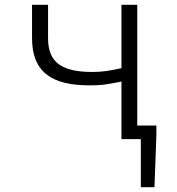

<svg xmlns="http://www.w3.org/2000/svg" viewBox="-20 -582 740 803"><path d="M554 -57V-562H488V-297C443 -287 411 -281 367 -281C238 -281 181 -321 181 -422V-562H114V-422C114 -281 196 -225 354 -225C415 -225 436 -231 488 -241V0H521H569V201H626L634 -16V-57Z"/></svg>

Font: Kawkab Mono Light
Style: Regular
Weight: 300
Monospace: yes
Designer: Abdullah Arif
Foundry: Abdullah Arif
Version: Version 1.000;PS 000.500;hotconv 1.0.88;makeotf.lib2.5.64775